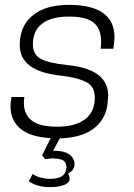

<svg xmlns="http://www.w3.org/2000/svg" viewBox="-20 -559 548 788"><path d="M187 209Q132 209 98 185L114 155Q128 165 147.5 170Q167 175 186 175Q245 175 251 138L253 129L252 122Q250 102 233 96.5Q216 91 192 91L165 94L153 78L188 8Q103 3 63 -31.5Q23 -66 23 -123Q23 -134 27 -161H80Q78 -148 78 -136Q78 -90 110 -64.5Q142 -39 215 -39Q289 -39 329 -69.5Q369 -100 369 -157Q369 -180 362 -194.5Q355 -209 338 -220Q303 -240 227 -249Q61 -267 61 -374Q61 -449 110 -492Q162 -539 263 -539Q450 -539 450 -405Q450 -392 445 -359H393Q395 -374 395 -389Q395 -440 365 -465.5Q335 -491 263 -491Q191 -491 153 -462Q115 -433 115 -377Q115 -335 147.5 -317.5Q180 -300 256 -292Q424 -276 424 -166L422 -142Q418 -75 368.5 -34.5Q319 6 225 9L198 60H213Q273 63 285 104L286 113Q286 141 259 153Q266 165 266 174Q266 187 253 195Q231 209 187 209Z"/></svg>

Font: Tanohe Sans Light
Style: Italic
Weight: 300
Designer: Village Type and Design LLC & Cristiano Sobral
Foundry: Cooper Hewitt Smithsonian Design Museum
Version: Version 1.00;September 29, 2021;FontCreator 13.0.0.2655 64-b